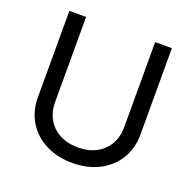

<svg xmlns="http://www.w3.org/2000/svg" viewBox="-130 -859 1003 1000"><g transform="rotate(20 372.0 -358.5)"><path d="M87.9 -247.6V-727.5H180.7V-254.9Q180.7 -202.6 203.9 -161.6Q227.1 -120.6 270.5 -97.4Q314 -74.2 372.6 -74.2Q430.7 -74.2 473.9 -97.4Q517.1 -120.6 540.3 -161.6Q563.5 -202.6 563.5 -254.9V-727.5H656.2V-247.6Q656.2 -172.9 620.8 -114Q585.4 -55.2 521 -21.7Q456.5 11.7 372.6 11.7Q288.1 11.7 223.4 -21.7Q158.7 -55.2 123.3 -114Q87.9 -172.9 87.9 -247.6Z"/></g></svg>

Font: Inter RS Variable
Style: Regular
Weight: 400
Designer: Rasmus Andersson (customised by Maria Ramos and Noel Pretorius)
Foundry: rsms
Version: Version 3.001;Glyphs 3.2.3 (3260)